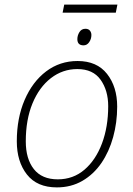

<svg xmlns="http://www.w3.org/2000/svg" viewBox="-20 -804 576 834"><path d="M227 10Q141 10 97 -46Q53 -102 53 -190Q53 -291 87 -370Q121 -449 180.5 -494Q240 -539 317 -539Q401 -539 445 -483Q489 -427 489 -341Q489 -272 471.5 -208.5Q454 -145 420.5 -96Q387 -47 338 -18.5Q289 10 227 10ZM231 -25Q298 -25 347 -67Q396 -109 423 -181Q450 -253 450 -343Q450 -411 417 -457.5Q384 -504 316 -504Q252 -504 201 -464.5Q150 -425 121 -354.5Q92 -284 92 -190Q92 -114 127 -69.5Q162 -25 231 -25ZM252 -749 259 -784H490L483 -749ZM343 -607Q316 -607 316 -634Q316 -650 325 -664.5Q334 -679 351 -679Q364 -679 370.5 -671Q377 -663 377 -652Q377 -635 367.5 -621Q358 -607 343 -607Z"/></svg>

Font: Noto Sans Disp ExtLt
Style: Italic
Weight: 200
Italic angle: -12°
Designer: Monotype Design Team
Foundry: Monotype Imaging Inc.
Version: Version 2.000;GOOG;noto-source:20170915:90ef993387c0